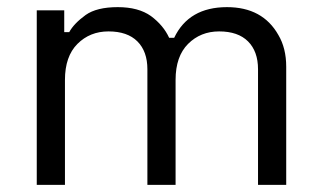

<svg xmlns="http://www.w3.org/2000/svg" viewBox="-20 -518 884 538"><path d="M454 -412H468Q509 -498 616 -498Q716 -498 760 -420Q782 -383 782 -331V0H703V-324Q703 -374 675 -402Q647 -430 594 -430Q542 -430 507 -395Q472 -360 472 -294V0H393V-324Q393 -374 365 -402Q337 -430 284 -430Q232 -430 197 -395Q162 -360 162 -294V0H83V-489H160V-428H174Q187 -452 220 -476Q251 -498 310 -498Q368 -498 403 -473Q438 -447 454 -412Z"/></svg>

Font: Rilu
Style: Regular
Weight: 500
Designer: Alí Sinisterra
Foundry: Alí Sinisterra
Version: 0.1